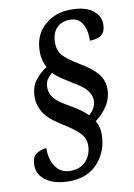

<svg xmlns="http://www.w3.org/2000/svg" viewBox="-95 -820 693 995"><g transform="rotate(-10 251.0 -322.5)"><path d="M188 115Q286 115 340.5 52.5Q395 -10 395 -96Q395 -139 376 -168Q413 -194 439 -234Q465 -274 465 -323Q465 -366 438 -401Q411 -436 348 -473Q287 -510 263 -535.5Q239 -561 239 -603Q239 -655 265.5 -682Q292 -709 336 -709Q380 -709 400.5 -673Q421 -637 419 -584Q456 -584 479 -600Q502 -616 502 -657Q502 -700 463.5 -730Q425 -760 348 -760Q267 -760 210 -710Q153 -660 153 -572Q153 -545 159.5 -523.5Q166 -502 174 -489Q142 -469 114 -434.5Q86 -400 86 -342Q86 -302 109 -264Q132 -226 196 -186Q270 -140 293 -113Q316 -86 316 -54Q316 -4 286 29.5Q256 63 204 63Q152 63 125 22.5Q98 -18 100 -75Q77 -75 50 -59.5Q23 -44 23 2Q23 54 68.5 84.5Q114 115 188 115ZM348 -204Q333 -220 309.5 -236.5Q286 -253 260 -268Q202 -300 180.5 -325.5Q159 -351 159 -383Q159 -408 169.5 -424.5Q180 -441 197 -454Q216 -434 240 -418Q264 -402 292 -385Q347 -354 366 -328Q385 -302 385 -279Q385 -235 348 -204Z"/></g></svg>

Font: Noto Serif SemiCondensed Semi
Style: Italic
Weight: 600
Width: 4
Italic angle: -12°
Designer: Monotype Design Team
Foundry: Monotype Imaging Inc.
Version: Version 1.901